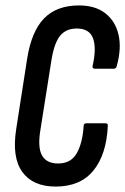

<svg xmlns="http://www.w3.org/2000/svg" viewBox="-20 -681 461 707"><path d="M185 6Q101 6 62 -48Q23 -102 40 -208L80 -465Q96 -566 142.5 -613.5Q189 -661 271 -661Q331 -661 368 -632Q405 -603 416.5 -553Q428 -503 410 -438Q408 -428 399 -428H330Q319 -428 321 -438Q336 -504 322.5 -540Q309 -576 263 -576Q223 -576 201.5 -549.5Q180 -523 170 -463L129 -204Q118 -139 134.5 -109Q151 -79 194 -79Q241 -79 262.5 -116.5Q284 -154 288 -217Q288 -227 298 -227H368Q372 -227 374.5 -225.5Q377 -224 377 -217Q372 -112 324 -53Q276 6 185 6Z"/></svg>

Font: Sofia Sans Extra Condensed SemiBold
Style: Italic
Weight: 600
Italic angle: -9°
Designer: Botio Nikoltchev, Ani Petrova
Foundry: lettersoup
Version: Version 4.101